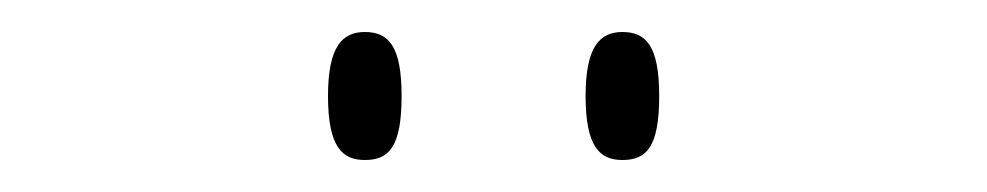

<svg xmlns="http://www.w3.org/2000/svg" viewBox="-20 -758 617 120"><path d="M369 -658C384 -658 392 -666 392 -698C392 -729 384 -738 369 -738C355 -738 346 -729 346 -698C346 -666 355 -658 369 -658ZM208 -658C223 -658 231 -666 231 -698C231 -729 223 -738 208 -738C194 -738 185 -729 185 -698C185 -666 194 -658 208 -658Z"/></svg>

Font: Noto Serif Malayalam Thin
Style: Regular
Weight: 100
Designer: Indian type Foundry, Jelle Bosma, Monotype Design Team
Foundry: Monotype Imaging Inc.
Version: Version 2.104